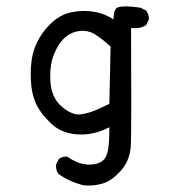

<svg xmlns="http://www.w3.org/2000/svg" viewBox="-20 -451 540 595"><path d="M241.2 123.5Q246.6 124 254.4 124Q277.3 124 299.8 117.2Q327.1 108.9 356 76.2Q384.3 43.9 385.7 -5.9Q386.7 -37.6 386.7 -137.5Q386.7 -237.3 386.2 -364.3Q397 -363.8 399.9 -363.8Q418 -363.8 432.6 -373L440.9 -389.6Q441.4 -391.1 441.4 -393.1Q441.4 -407.7 432.1 -418.9L415 -427.2Q387.7 -431.2 373 -431.2Q358.4 -431.2 351.3 -429.9Q344.2 -428.7 340.3 -425.3Q333.5 -418 332.5 -402.8L331.5 -391.1L321.8 -397Q285.6 -417 240.7 -417Q214.4 -417 190.4 -410.2Q160.2 -400.9 134.8 -375.5Q109.4 -350.1 94.2 -318.8Q79.6 -288.1 76.7 -252.4Q75.2 -236.8 75.2 -228Q75.2 -201.7 76.9 -186.5Q78.6 -171.4 81.1 -161.1Q85.9 -141.1 94.2 -124Q107.4 -98.1 138.2 -68.4Q173.8 -34.2 231 -34.2Q271 -34.2 308.6 -51.8L318.8 -56.6V-44.9Q318.8 15.6 307.6 35.6Q295.4 58.1 258.8 59.1Q257.8 59.1 256.3 59.1Q223.6 59.1 189 34.7Q187 34.2 185.5 34.2Q171.4 34.2 162.1 42L153.8 58.6Q153.3 60.5 153.3 63.5Q153.3 66.4 154.3 70.8Q155.3 80.1 161.6 88.4Q198.7 114.3 241.2 123.5ZM224.1 -96.2Q200.7 -96.2 171.9 -120.1Q139.2 -147.9 136.2 -198.7Q135.7 -207.5 135.7 -216.3Q135.7 -254.4 147 -282.2Q160.6 -315.9 180.2 -333.7Q199.7 -351.6 226.6 -355Q231.4 -355.5 238 -355.5Q244.6 -355.5 252.9 -353.5Q265.6 -350.6 276.4 -343.3Q298.3 -329.1 322.8 -306.6L318.8 -128.9L276.4 -109.4Q253.9 -100.1 230.5 -96.7Q227.5 -96.2 224.1 -96.2Z"/></svg>

Font: Bakudai
Style: ExtraLight
Weight: 200
Version: Version 1.48